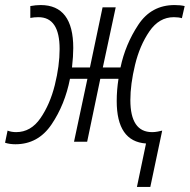

<svg xmlns="http://www.w3.org/2000/svg" viewBox="-54 -561 751 760"><path d="M488 179H541L588 -44Q580 -42 569.5 -40Q559 -38 548 -38Q462 -38 462 -165Q462 -227 480.5 -304Q499 -381 537.5 -437Q576 -493 634 -493Q653 -493 666 -489L677 -537Q660 -541 637 -541Q545 -541 493.5 -463Q442 -385 423 -294H353L404 -532H352L302 -294H231Q236 -339 236 -371Q236 -541 107 -541Q88 -541 66 -537V-490Q81 -493 98 -493Q182 -493 182 -367Q182 -301 163 -224.5Q144 -148 106 -93Q68 -38 10 -38Q-9 -38 -24 -44L-34 4Q-16 10 7 10Q97 10 150 -68.5Q203 -147 223 -249H292L239 0H291L343 -249H415Q408 -204 408 -161Q408 -1 524 7Z"/></svg>

Font: Noto Sans Display SemiCondensed Light
Style: Italic
Weight: 300
Width: 4
Italic angle: -12°
Designer: Monotype Design Team
Foundry: Monotype Imaging Inc.
Version: Version 1.900